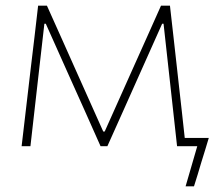

<svg xmlns="http://www.w3.org/2000/svg" viewBox="-20 -514 773 675"><path d="M56 0Q62.5 -54.5 68.5 -106.5Q74.5 -158 80.5 -209L88.5 -277.5Q95 -331.5 101.5 -386Q107.5 -440 114 -494H145Q170 -438 195.5 -381.5Q221 -324.5 245.5 -269.5L343 -51.5H348L445.5 -269.5Q470.5 -326 496 -382Q521 -438 546 -494H577.5Q583.5 -441 589.8 -385.5Q596 -330 602 -276.5L609.5 -209Q614.5 -165.5 619.5 -120.2Q624.5 -75 629.5 -29H714Q707.5 -7.5 701 14Q694.5 35.5 687.5 57.5Q681 78.5 675 99.5Q668.5 120 662 141H632.5L673.5 0H602.5Q595.5 -65 588 -131.5Q580.5 -198 573.5 -263L555 -430.5H550L470 -251.5Q442 -189 414 -126Q385.5 -63 357.5 0H333.5Q305.5 -63 277.5 -125.8Q249.5 -188.5 221.5 -250.5L141 -430.5H136L117 -264L87 0Z"/></svg>

Font: Heraclito Thin
Style: Regular
Weight: 100
Designer: Kostas Bartsokas (font) & Cristiano Sobral (main changes)
Foundry: Kostas Bartsokas (font) & Cristiano Sobral (main changes)
Version: Version 1.00;July 8, 2020;FontCreator 13.0.0.2655 64-bit